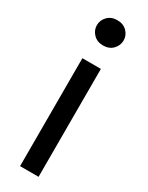

<svg xmlns="http://www.w3.org/2000/svg" viewBox="-194 -764 615 799"><g transform="rotate(30 113.0 -364.5)"><path d="M112.8 -607.4Q84 -607.4 66.4 -625.7Q48.8 -644 48.8 -668Q48.8 -692.4 66.4 -710.4Q84 -728.5 112.8 -728.5Q142.1 -728.5 159.7 -710.4Q177.2 -692.4 177.2 -668Q177.2 -644 159.7 -625.7Q142.1 -607.4 112.8 -607.4ZM65.4 0V-518.6H154.3V0Z"/></g></svg>

Font: Voltaire
Style: Regular
Weight: 400
Designer: Yvonne Schüttler, Eben Sorkin, Emma Marichal
Foundry: Sorkin Type Co.
Version: Version 1.010; ttfautohint (v1.8.4.7-5d5b)